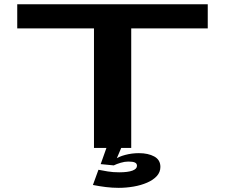

<svg xmlns="http://www.w3.org/2000/svg" viewBox="-20 -695 1062 902"><path d="M421.5 0H596.5V-561.5H956V-675H61V-561.5H421.5ZM537.5 187.5Q572.5 187.5 607.5 181.5Q642.5 175.5 671.2 163Q700 150.5 716.8 132Q733.5 113.5 733.5 89Q733.5 56 704.8 40.2Q676 24.5 632.5 24.5Q599.5 24.5 568.2 32.8Q537 41 520.5 54L514.5 82Q527.5 75.5 546.5 69.8Q565.5 64 583 64Q604 64 613.8 68.5Q623.5 73 623.5 84Q623.5 98.5 602.2 106.5Q581 114.5 540 114.5Q511 114.5 486.5 110.5Q462 106.5 442.5 102.5L416.5 174Q447 180 477.5 183.8Q508 187.5 537.5 187.5ZM514.5 82 549.5 0H480L453 76Z"/></svg>

Font: Anybody ExtraExpanded SemiBold
Style: Regular
Weight: 600
Width: 8
Version: Version 1.113;gftools[0.9.25]